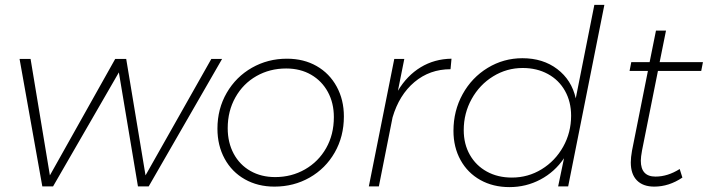

<svg xmlns="http://www.w3.org/2000/svg" viewBox="-20 -762 2894 785"><path d="M888 -521 588 0H544L466 -466L197 0H153L60 -521H105L184 -45L451 -521H496L575 -45L844 -521Z M1386 -286Q1386 -204 1348.5 -138.5Q1311 -73 1246 -36Q1181 1 1102 1Q1034 1 981 -29Q928 -59 898.5 -113Q869 -167 869 -236Q869 -317 907 -382.5Q945 -448 1010 -485Q1075 -522 1153 -522Q1222 -522 1274.5 -492Q1327 -462 1356.5 -408Q1386 -354 1386 -286ZM911 -238Q911 -179 935.5 -133.5Q960 -88 1004 -63Q1048 -38 1105 -38Q1172 -38 1227 -69.5Q1282 -101 1313.5 -156.5Q1345 -212 1345 -283Q1345 -341 1320.5 -386Q1296 -431 1252 -456.5Q1208 -482 1150 -482Q1083 -482 1028.5 -451Q974 -420 942.5 -364Q911 -308 911 -238Z M1826 -522 1822 -479Q1737 -479 1674.5 -426.5Q1612 -374 1585 -282L1529 0H1488L1592 -521H1633L1607 -391Q1644 -453 1700 -487Q1756 -521 1826 -522Z M1834 -227Q1834 -309 1871.5 -377Q1909 -445 1974 -484.5Q2039 -524 2116 -524Q2200 -524 2258.5 -479.5Q2317 -435 2334 -360L2410 -742H2451L2303 0H2262L2286 -115Q2248 -59 2189.5 -28Q2131 3 2063 3Q1996 3 1944 -26Q1892 -55 1863 -107.5Q1834 -160 1834 -227ZM2315 -289Q2315 -346 2290 -390.5Q2265 -435 2220 -459.5Q2175 -484 2117 -484Q2052 -484 1996.5 -450Q1941 -416 1908.5 -357.5Q1876 -299 1876 -230Q1876 -173 1901 -129Q1926 -85 1970.5 -60.5Q2015 -36 2073 -36Q2139 -36 2194.5 -70Q2250 -104 2282.5 -162Q2315 -220 2315 -289Z M2605 -147Q2600 -120 2600 -105Q2600 -40 2660 -40Q2710 -40 2759 -71L2770 -36Q2715 1 2655 1Q2609 1 2584 -24.5Q2559 -50 2559 -98Q2559 -118 2564 -146L2629 -472H2554L2561 -508H2636L2662 -637H2703L2677 -508H2854L2847 -472H2670Z"/></svg>

Font: TypoPRO Montserrat
Style: Italic
Weight: 275
Italic angle: -11.3°
Designer: Julieta Ulanovsky
Foundry: Julieta Ulanovsky
Version: Version 6.001